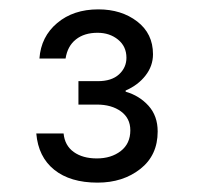

<svg xmlns="http://www.w3.org/2000/svg" viewBox="-20 -880 423 410"><path d="M188.3 -490Q130 -490 95.8 -517.5Q61.7 -545 57.5 -595H115.8Q118.3 -569.2 137.5 -555.4Q156.7 -541.7 186.7 -541.7Q217.5 -541.7 237.9 -557.5Q258.3 -573.3 258.3 -601.7Q258.3 -627.5 238.3 -642.1Q218.3 -656.7 186.7 -656.7H147.5V-706.7H189.2Q218.3 -706.7 234.2 -721.2Q250 -735.8 250 -756.7Q250 -780.8 232.1 -795.4Q214.2 -810 188.3 -810Q160 -810 142.1 -795.8Q124.2 -781.7 120 -755H64.2Q67.5 -801.7 102.1 -830.8Q136.7 -860 190 -860Q239.2 -860 272.9 -834.2Q306.7 -808.3 306.7 -764.2Q306.7 -739.2 290.8 -718.8Q275 -698.3 248.3 -686.7V-684.2Q277.5 -675.8 297.1 -654.2Q316.7 -632.5 316.7 -599.2Q316.7 -548.3 279.6 -519.2Q242.5 -490 188.3 -490Z"/></svg>

Font: Funnel Sans Light Light
Style: Regular
Weight: 300
Version: Version 1.000